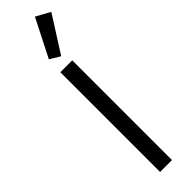

<svg xmlns="http://www.w3.org/2000/svg" viewBox="-329 -949 935 935"><g transform="rotate(-45 138.0 -482.0)"><path d="M97 -686H179V1H97ZM102 -770 201 -965 274 -925 155 -738Z"/></g></svg>

Font: Bellota
Style: Bold
Weight: 700
Designer: Kemie Guaida
Foundry: Kemie Guaida
Version: Version 4.001